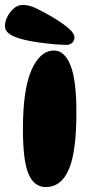

<svg xmlns="http://www.w3.org/2000/svg" viewBox="-63 -749 360 779"><path d="M156 -544Q199 -544 223 -484Q247 -424 247 -293Q247 -132 216 -61Q185 10 123 10Q76 10 53 -42.5Q30 -95 30 -226Q30 -387 65 -465.5Q100 -544 156 -544ZM239 -597Q239 -585 230.5 -576Q222 -567 207 -567Q188 -567 158.5 -569.5Q129 -572 96 -576.5Q63 -581 34 -588Q-6 -598 -24.5 -611Q-43 -624 -43 -644Q-43 -661 -33.5 -680.5Q-24 -700 -7.5 -714.5Q9 -729 30 -729Q56 -729 86.5 -714Q117 -699 151 -679Q191 -655 215 -634.5Q239 -614 239 -597Z"/></svg>

Font: DynaPuff SemiBold
Style: Regular
Weight: 600
Designer: Toshi Omagari, Jennifer Daniel
Foundry: Google Fonts
Version: Version 2.000